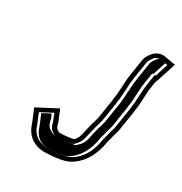

<svg xmlns="http://www.w3.org/2000/svg" viewBox="-170 -805 919 972"><g transform="rotate(30 289.5 -318.5)"><path d="M397.4 -375C396.7 -366.3 395.6 -357.3 394.1 -348L377.5 -243C377 -239.7 370.8 -219.8 370.1 -215C367.7 -208.3 365.6 -201.7 363.9 -195C362.1 -183.7 358.8 -175.5 355.7 -162C354.6 -155.3 353.3 -149.3 351.8 -144C348.1 -120.8 339.9 -100.1 325.9 -88C325.3 -88 324.6 -87.7 323.8 -87C305.5 -82.6 282.9 -80.5 263.5 -79H246.5C239.9 -79 236.9 -82.1 232.5 -85C219.3 -92.2 216.5 -112.7 212 -126L186.6 -187L70 -126L95.3 -65C97.2 -60.3 99.4 -55 101.8 -49C118.8 8.6 166.9 52.3 252.2 43L282.5 41C326.4 35.9 356.9 29.8 387.3 7.5C434.4 -27 465.9 -81.5 477.9 -157C478.7 -162.3 479.6 -166 480.6 -168L485.5 -186C487.6 -199.2 498.2 -228.4 500.5 -243L517.1 -348C518.7 -358 520 -368 520.9 -378C527.9 -422.3 524.9 -466.6 532.1 -512L537.8 -548H539.8L579 -669L513.7 -680C485.5 -684.1 461.5 -670.6 448 -653.5C438.1 -641 427.1 -625.6 424.6 -610L409.1 -512C401.7 -465.1 404.7 -421.1 397.4 -375ZM434.1 -512 449.6 -610C450.7 -616.6 457.5 -628.1 467 -640.2C474.5 -649.6 487.9 -657.6 505.9 -655.3L546.9 -648.4L522.5 -573H516.8L507.1 -512C499.3 -463 502.3 -418.5 495.9 -378L495.7 -377.2C494.8 -367.5 493.7 -357.7 492.1 -348L475.5 -243C474 -233.6 463.9 -204.6 460.7 -187.5L456.7 -172.6C454.1 -165.6 453.8 -162.7 452.9 -157C441.7 -86.4 413.6 -40.4 374.4 -11.8C350.7 5.6 326.4 11.2 284.2 16.1L253.9 18.1C179.2 26.3 140.9 -9.7 126.2 -59.3C124.2 -66 121.1 -72.2 118.9 -77.4L102.6 -116.7L171.9 -152.9L188 -114.2C191.1 -105 193.9 -76.9 216.8 -63.2C218.9 -61.7 228.2 -54 242.6 -54H260.5C281.1 -55.6 305.3 -57.8 327.1 -63H332.3L340.8 -70.3C363.4 -89.8 372.2 -117.4 376.6 -142.5C383 -166.5 386.5 -189.8 394.7 -212.5L395 -214.8C396.1 -219.6 401.1 -234.4 402.5 -243L419.1 -348C428.3 -406.2 426.1 -461.3 434.1 -512ZM434.1 -348 417.5 -243C416.4 -236.4 410.7 -218.4 410 -215L409.8 -213.4C407.5 -206.9 405.7 -201.4 403.8 -194.2C401.5 -181.4 398.3 -173.3 395.6 -161.4C394.7 -155.9 393.3 -149.2 391.7 -143C387.6 -118.6 380.3 -94.2 357.8 -74.8L344.1 -63H331.6C308.2 -57.8 282.6 -55.6 262 -54H242.6C216.3 -54 203.6 -65.8 202.8 -66.3C174.9 -83.8 176.4 -106.7 172.8 -118.1L162.3 -143.2L115.5 -118.8L134.3 -73.4C136.3 -68.5 138.7 -62.7 141.1 -56.5C157.6 -0.7 196.3 24.1 250.5 18.2L280.6 16.2C320.7 11.5 336.2 8.2 357.8 -7.6C395.9 -35.5 426.4 -84.3 437.9 -157C438.8 -162.7 438.9 -164.5 441.4 -171.1L445.6 -186.9C448.4 -202.5 458.7 -231.7 460.5 -243L477.1 -348C478.7 -358 479.8 -366.6 480.8 -377.5C487.6 -420.6 484.5 -464 492.1 -512L501.8 -573H507.7L532.7 -650.3L500.5 -655.7C500.5 -655.7 493.4 -656.6 483.8 -644.3C474.4 -632.4 466.2 -620 464.6 -610L449.1 -512C440.7 -459.3 443.3 -405.7 434.1 -348Z"/></g></svg>

Font: Tape
Style: Regular
Weight: 500
Foundry: Cannot Into Space Fonts
Version: Version 0.97